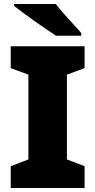

<svg xmlns="http://www.w3.org/2000/svg" viewBox="-20 -947 480 967"><path d="M406 0H34V-110L123 -144V-571L34 -604V-714H406V-604L317 -571V-144L406 -110ZM261 -927Q278 -905 301.5 -878Q325 -851 349 -825.5Q373 -800 389 -781V-767H262Q242 -780 213.5 -799.5Q185 -819 154.5 -840.5Q124 -862 96.5 -882.5Q69 -903 51 -917V-927Z"/></svg>

Font: Noto Sans Meetei Mayek Black
Style: Regular
Weight: 900
Designer: Monotype Design Team and Neelakash Kshetrimayum
Foundry: Monotype Imaging Inc.
Version: Version 2.002; ttfautohint (v1.8.4.7-5d5b)